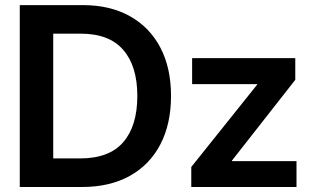

<svg xmlns="http://www.w3.org/2000/svg" viewBox="-20 -748 1251 768"><path d="M307.6 0H59.1V-727.5H312Q420.4 -727.5 499.5 -683.3Q578.6 -639.2 621.3 -557.9Q664.1 -476.6 664.1 -364.3Q664.1 -252 621.3 -170.2Q578.6 -88.4 498.8 -44.2Q418.9 0 307.6 0ZM192.9 -114.3H299.8Q417 -114.3 473.1 -179.4Q529.3 -244.6 529.3 -364.3Q529.3 -483.4 473.1 -548.3Q417 -613.3 303.7 -613.3H192.9ZM745.1 0V-80.1L1008.8 -409.7V-411.6H748.5V-515.6H1161.1V-428.7L907.7 -105.5V-103.5H1166V0Z"/></svg>

Font: Inter Display Semi Bold
Style: Regular
Weight: 600
Designer: Rasmus Andersson
Foundry: rsms
Version: Version 4.000;git-37864ae